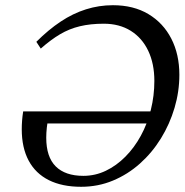

<svg xmlns="http://www.w3.org/2000/svg" viewBox="-20 -706 712 737"><path d="M69 -278.5H589.5L573.5 -232H131L167 -260.5Q162 -237.5 159.8 -216.8Q157.5 -196 157.5 -177.5Q157.5 -103.5 194 -67.2Q230.5 -31 300 -31Q345.5 -31 386.2 -50.5Q427 -70 461.2 -104.5Q495.5 -139 520.5 -184.8Q545.5 -230.5 559 -284.5Q572.5 -338.5 572.5 -395.5Q572.5 -461.5 549 -511Q525.5 -560.5 481.8 -587.8Q438 -615 378.5 -615Q327 -615 286.5 -605.2Q246 -595.5 210.5 -574.5Q175 -553.5 136.5 -519.5L119.5 -545.5Q166 -592 213 -623.2Q260 -654.5 310 -670.2Q360 -686 413.5 -686Q492.5 -686 549.5 -652Q606.5 -618 637.5 -557.8Q668.5 -497.5 668.5 -419Q668.5 -354.5 650 -292Q631.5 -229.5 597.8 -174.8Q564 -120 517.2 -78.2Q470.5 -36.5 413.5 -12.8Q356.5 11 291.5 11Q218.5 11 167.5 -14.5Q116.5 -40 90 -89.5Q63.5 -139 63.5 -210Q63.5 -226 64.8 -243Q66 -260 69 -278.5Z"/></svg>

Font: Newsreader 24pt Medium
Style: Italic
Weight: 500
Italic angle: -17°
Designer: Hugues Gentile
Foundry: Production Type
Version: Version 1.003